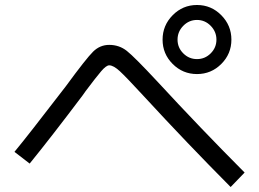

<svg xmlns="http://www.w3.org/2000/svg" viewBox="-20 -797 1040 770"><path d="M38 -188Q71 -228 113.5 -282.5Q156 -337 196 -389Q236 -441 244 -451Q326 -563 353.5 -590Q381 -617 418 -617Q458 -617 488.5 -593Q519 -569 613 -468Q780 -287 961 -105L905 -47Q731 -222 556 -412Q486 -488 460.5 -511.5Q435 -535 418 -535Q406 -535 385.5 -511Q365 -487 323 -431Q315 -420 311 -414Q186 -248 99 -141ZM825 -583Q848 -606 848 -638Q848 -670 825 -693.5Q802 -717 770 -717Q738 -717 715 -693.5Q692 -670 692 -638Q692 -606 715 -583Q738 -560 770 -560Q802 -560 825 -583ZM867.5 -736Q908 -695 908 -638Q908 -581 867.5 -540.5Q827 -500 770 -500Q713 -500 672.5 -540.5Q632 -581 632 -638Q632 -695 672.5 -736Q713 -777 770 -777Q827 -777 867.5 -736Z"/></svg>

Font: Mplus 1p
Style: Regular
Weight: 400
Version: Version 1.061